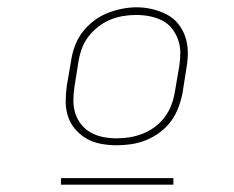

<svg xmlns="http://www.w3.org/2000/svg" viewBox="-20 -715 640 526"><path d="M299 -317Q278 -317 256.5 -321Q235 -325 217.5 -335Q200 -345 186.5 -360.5Q173 -376 166.5 -395.5Q160 -415 160 -436.5Q160 -458 163 -480L175 -550Q178 -570 185.5 -590Q193 -610 206 -627Q219 -644 236.5 -657.5Q254 -671 274 -679Q294 -687 314.5 -691Q335 -695 355 -695Q376 -695 397 -690Q418 -685 436.5 -675.5Q455 -666 468 -650Q481 -634 487.5 -614.5Q494 -595 494.5 -573.5Q495 -552 491 -530L480 -460Q476 -440 468.5 -420Q461 -400 448.5 -383Q436 -366 418 -352.5Q400 -339 380 -331Q360 -323 339.5 -320Q319 -317 299 -317ZM300 -336Q318 -336 336 -339Q354 -342 371.5 -349Q389 -356 404.5 -367.5Q420 -379 431.5 -394.5Q443 -410 449.5 -427.5Q456 -445 459 -463L471 -533Q474 -552 474 -570.5Q474 -589 468 -606Q462 -623 451 -637Q440 -651 424 -659Q408 -667 390 -670.5Q372 -674 353 -674Q335 -674 317 -671Q299 -668 282 -661Q265 -654 249.5 -642Q234 -630 222.5 -615Q211 -600 204.5 -582.5Q198 -565 195 -547L184 -477Q181 -458 181 -439.5Q181 -421 186.5 -404Q192 -387 203 -373.5Q214 -360 229.5 -351.5Q245 -343 263 -339.5Q281 -336 300 -336ZM147 -209V-227H455V-209Z"/></svg>

Font: Iosevka Etoile Thin Oblique
Style: Regular
Weight: 100
Italic angle: -9°
Designer: Belleve Invis
Foundry: Belleve Invis
Version: Version 15.5.2; ttfautohint (v1.8.4)